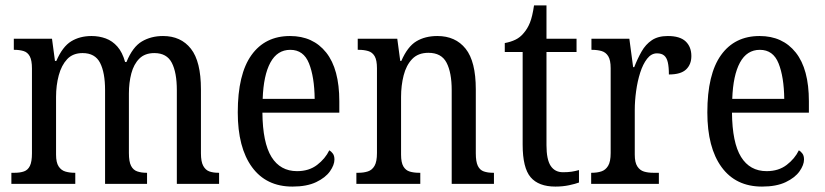

<svg xmlns="http://www.w3.org/2000/svg" viewBox="-20 -679 3048 709"><path d="M22 0V-41H35Q54 -41 68.5 -46Q83 -51 90.5 -66.5Q98 -82 98 -113V-426Q98 -456 90 -471Q82 -486 67 -490.5Q52 -495 34 -495H31V-536H172L183 -454H188Q211 -507 243 -526.5Q275 -546 318 -546Q346 -546 370.5 -537Q395 -528 413.5 -507Q432 -486 442 -450H447Q470 -506 504 -526Q538 -546 582 -546Q648 -546 685 -499Q722 -452 722 -349V-113Q722 -82 730.5 -66.5Q739 -51 753 -46Q767 -41 786 -41H789V0H633V-346Q633 -411 614.5 -447Q596 -483 550 -483Q515 -483 494.5 -462.5Q474 -442 465 -408Q456 -374 456 -334V-114Q456 -82 464 -66.5Q472 -51 487 -46Q502 -41 520 -41H523V0H368V-346Q368 -411 349.5 -447Q331 -483 285 -483Q249 -483 228 -460.5Q207 -438 197 -401Q187 -364 187 -321V-108Q187 -79 196.5 -64.5Q206 -50 221.5 -45.5Q237 -41 255 -41H258V0Z M1060 10Q963 10 910.5 -62Q858 -134 858 -264Q858 -405 908.5 -475.5Q959 -546 1051 -546Q1136 -546 1184.5 -485Q1233 -424 1233 -305V-263H949Q950 -152 982.5 -99.5Q1015 -47 1077 -47Q1121 -47 1151 -70Q1181 -93 1196 -124Q1203 -120 1209 -112Q1215 -104 1215 -90Q1215 -70 1198.5 -46.5Q1182 -23 1147.5 -6.5Q1113 10 1060 10ZM1142 -314Q1141 -395 1121 -445Q1101 -495 1052 -495Q1004 -495 978.5 -448Q953 -401 950 -314Z M1296 0V-41H1304Q1323 -41 1338.5 -46Q1354 -51 1363 -66.5Q1372 -82 1372 -114V-427Q1372 -457 1363.5 -471.5Q1355 -486 1339.5 -490.5Q1324 -495 1306 -495H1301V-536H1447L1458 -454H1462Q1485 -507 1517.5 -526.5Q1550 -546 1595 -546Q1662 -546 1699.5 -499Q1737 -452 1737 -349V-113Q1737 -82 1744.5 -66.5Q1752 -51 1766.5 -46Q1781 -41 1800 -41H1804V0H1648V-346Q1648 -411 1629 -447.5Q1610 -484 1562 -484Q1524 -484 1502 -461Q1480 -438 1470.5 -400.5Q1461 -363 1461 -321V-108Q1461 -79 1469.5 -64.5Q1478 -50 1493 -45.5Q1508 -41 1527 -41H1532V0Z M2031 10Q1969 10 1939.5 -24.5Q1910 -59 1910 -145V-487H1844V-520Q1866 -524 1883.5 -532.5Q1901 -541 1914 -557Q1928 -573 1937 -595.5Q1946 -618 1952 -659H1998V-536H2109V-487H1998V-143Q1998 -90 2013.5 -66.5Q2029 -43 2059 -43Q2077 -43 2090.5 -45Q2104 -47 2118 -51V-5Q2105 0 2081.5 5Q2058 10 2031 10Z M2163 0V-41H2166Q2185 -41 2200.5 -46Q2216 -51 2225.5 -66.5Q2235 -82 2235 -114V-427Q2235 -457 2226 -471.5Q2217 -486 2201.5 -490.5Q2186 -495 2166 -495H2164V-536H2304L2318 -431H2322Q2334 -462 2349 -488.5Q2364 -515 2387 -530.5Q2410 -546 2446 -546Q2491 -546 2512 -526Q2533 -506 2533 -472Q2533 -441 2513.5 -422.5Q2494 -404 2450 -404Q2450 -432 2446 -449Q2442 -466 2432.5 -474Q2423 -482 2406 -482Q2385 -482 2369.5 -462Q2354 -442 2344 -410.5Q2334 -379 2329 -342.5Q2324 -306 2324 -273V-108Q2324 -79 2333.5 -64.5Q2343 -50 2358 -45.5Q2373 -41 2392 -41H2413V0Z M2794 10Q2697 10 2644.5 -62Q2592 -134 2592 -264Q2592 -405 2642.5 -475.5Q2693 -546 2785 -546Q2870 -546 2918.5 -485Q2967 -424 2967 -305V-263H2683Q2684 -152 2716.5 -99.5Q2749 -47 2811 -47Q2855 -47 2885 -70Q2915 -93 2930 -124Q2937 -120 2943 -112Q2949 -104 2949 -90Q2949 -70 2932.5 -46.5Q2916 -23 2881.5 -6.5Q2847 10 2794 10ZM2876 -314Q2875 -395 2855 -445Q2835 -495 2786 -495Q2738 -495 2712.5 -448Q2687 -401 2684 -314Z"/></svg>

Font: Noto Serif Condensed
Style: Regular
Weight: 400
Width: 3
Designer: Monotype Design Team
Foundry: Monotype Imaging Inc.
Version: Version 2.015